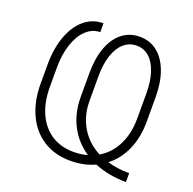

<svg xmlns="http://www.w3.org/2000/svg" viewBox="-129 -850 1001 995"><g transform="rotate(20 372.0 -352.5)"><path d="M492.2 -18.1Q432.1 9.8 357.4 9.8Q272 9.8 208.7 -30.3Q145.5 -70.3 111.3 -143.6Q77.1 -216.8 77.1 -313.5V-418Q77.1 -506.3 101.8 -574.5Q126.5 -642.6 171.6 -680.7Q216.8 -718.8 276.4 -718.8V-669.9Q233.4 -669.4 199.7 -637.9Q166 -606.4 147 -550Q127.9 -493.7 127.9 -420.9V-313.5Q127.9 -230 156 -168Q184.1 -106 235.8 -72.5Q287.6 -39.1 357.4 -39.1Q398.9 -39.1 434.1 -49.3Q367.7 -93.3 331.8 -162.8Q295.9 -232.4 295.9 -319.3V-452.1Q295.9 -532.2 317.9 -592.3Q339.8 -652.3 381.1 -685.1Q422.4 -717.8 478.5 -717.8Q534.2 -717.8 575.4 -685.1Q616.7 -652.3 638.9 -592Q661.1 -531.7 661.1 -450.2V-314.5Q661.1 -229.5 631.3 -161.4Q601.6 -93.3 546.4 -50.8Q602.1 -34.2 667 -34.2V14.6Q571.3 14.6 492.2 -18.1ZM489.7 -72.8Q546.9 -106.4 578.1 -169.2Q609.4 -231.9 609.4 -314.5V-453.1Q609.4 -519.5 593.3 -568.4Q577.1 -617.2 547.6 -643.1Q518.1 -668.9 478.5 -668.9Q438.5 -668.9 408.4 -642.8Q378.4 -616.7 362.1 -567.9Q345.7 -519 345.7 -453.1V-318.4Q345.7 -235.4 383.3 -171.9Q420.9 -108.4 489.7 -72.8Z"/></g></svg>

Font: Pretendard Std ExtraLight
Style: Regular
Weight: 200
Designer: Base glyphs from Inter by Rasmus Andersson; Hangeul glyphs from Noto Sans CJK(Source Han Sans) by Jang Soo-young and Kan
Foundry: Kil Hyung-jin
Version: Version 1.309